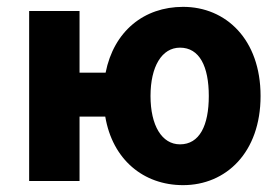

<svg xmlns="http://www.w3.org/2000/svg" viewBox="-20 -528 816 560"><path d="M514 12C639 12 740 -83 740 -248C740 -413 639 -508 514 -508C400 -508 312 -437 288 -316H212V-496H65V0H212V-188H287C308 -63 398 12 514 12ZM505 -107C452 -107 419 -162 419 -248C419 -334 452 -389 505 -389C562 -389 589 -334 589 -248C589 -162 562 -107 505 -107Z"/></svg>

Font: Giro Sans Regular
Style: Bold
Weight: 700
Designer: Paul D. Hunt
Foundry: Adobe Systems Incorporated
Version: Version 1.000;PS 1.0;hotconv 1.0.88;makeotf.lib2.5.647800